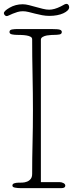

<svg xmlns="http://www.w3.org/2000/svg" viewBox="-28 -971 377 991"><path d="M183 -31H279Q290 -31 299.5 -26Q309 -21 309 -13Q309 0 289 0H77Q63 0 49.5 -2.5Q36 -5 36 -13Q36 -22 46 -25Q56 -28 65 -28Q75 -28 87.5 -28.5Q100 -29 111.5 -33.5Q123 -38 130.5 -47.5Q138 -57 138 -74Q138 -156 140 -234.5Q142 -313 142 -401Q142 -489 140 -584.5Q138 -680 138 -768Q138 -777 129.5 -781.5Q121 -786 108.5 -788Q96 -790 82 -790.5Q68 -791 58 -791Q47 -791 34 -793.5Q21 -796 21 -806Q21 -817 35 -819Q49 -821 58 -821H240Q272 -821 281.5 -817.5Q291 -814 291 -806Q291 -795 278.5 -793Q266 -791 254 -791Q249 -791 237.5 -790.5Q226 -790 214 -788Q202 -786 192.5 -780.5Q183 -775 183 -766ZM-8 -903Q-8 -914 21 -931Q52 -949 89 -949Q104 -949 121.5 -944.5Q139 -940 157 -935Q175 -930 193 -925.5Q211 -921 226 -921Q252 -921 286 -938Q300 -946 305.5 -948.5Q311 -951 316 -951Q321 -951 325 -946Q329 -941 329 -934Q329 -925 321 -917Q313 -909 299 -902.5Q285 -896 266.5 -892.5Q248 -889 227 -889Q208 -889 189.5 -892.5Q171 -896 153.5 -900.5Q136 -905 120 -909Q104 -913 90 -913Q75 -913 62 -909Q49 -905 38 -900.5Q27 -896 19 -892Q11 -888 6 -888Q1 -888 -3.5 -893Q-8 -898 -8 -903Z"/></svg>

Font: Life Savers
Style: Regular
Weight: 400
Designer: Pablo Impallari, Rodrigo Fuenzalida, Brenda Gallo
Foundry: Pablo Impallari, Rodrigo Fuenzalida, Brenda Gallo
Version: Version 3.001; ttfautohint (v0.95) -l 8 -r 50 -G 200 -x 14 -